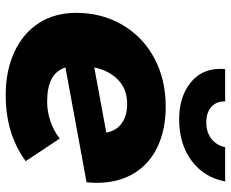

<svg xmlns="http://www.w3.org/2000/svg" viewBox="-88 -711 808 672"><g transform="rotate(90 316.0 -375.0)"><path d="M620 -308Q620 -298 618 -274L216 -200Q227 -167 256.5 -151.5Q286 -136 336 -136Q371 -136 404.5 -147.5Q438 -159 465 -180L544 -61Q449 9 313 9Q227 9 161.5 -21.5Q96 -52 60.5 -107.5Q25 -163 25 -238Q25 -327 66.5 -398.5Q108 -470 182.5 -510.5Q257 -551 354 -551Q431 -551 491.5 -523.5Q552 -496 586 -441Q620 -386 620 -308ZM216 -301 444 -343Q438 -378 411.5 -397Q385 -416 344 -416Q292 -416 259.5 -384.5Q227 -353 216 -301ZM221 -742Q221 -753 222 -759H335Q334 -729 354 -711Q374 -693 408 -693Q443 -693 466 -711Q489 -729 495 -759H615Q601 -685 542.5 -641.5Q484 -598 398 -598Q320 -598 270.5 -637Q221 -676 221 -742Z"/></g></svg>

Font: Montserrat Alternates ExtraBold
Style: Italic
Weight: 800
Italic angle: -11.3°
Designer: Julieta Ulanovsky
Foundry: Julieta Ulanovsky
Version: Version 7.200